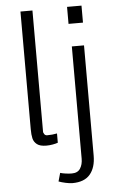

<svg xmlns="http://www.w3.org/2000/svg" viewBox="-60 -734 602 989"><g transform="rotate(-5 240.5 -239.5)"><path d="M84 -81.5V-99.1V-689.9H146V-68.8Q146 -61.5 146 -60.3Q146 -59.1 150.6 -51Q155.3 -43 166 -43Q192.4 -43 216.8 -47.9V0Q206.5 3.9 190.2 6.8Q173.8 9.8 157.2 9.8Q124.5 9.8 108.6 -2.7Q92.8 -15.1 88.4 -33.9Q84 -52.7 84 -81.5ZM325.2 -605V-692.9H399.9V-605ZM203.1 199.2 215.3 155.8Q225.6 159.2 243.2 161.6Q260.7 164.1 274.9 164.1Q305.7 164.1 318.8 143.3Q332 122.6 332 92.8V-487.8H395V82Q395 143.6 365.5 178.7Q335.9 213.9 273.9 213.9Q260.3 213.9 239.7 209.5Q219.2 205.1 203.1 199.2Z"/></g></svg>

Font: Acari Sans Light
Style: Regular
Weight: 300
Designer: Alfredo Marco Pradil and Stefan Peev
Foundry: Hanken Design Co.
Version: Version 1.045;January 11, 2019;FontCreator 11.5.0.2425 64-bi